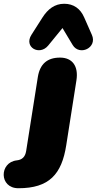

<svg xmlns="http://www.w3.org/2000/svg" viewBox="-127 -810 514 1020"><path d="M-29 190C134 190 201 116 225 -39L279 -383C291 -459 257 -504 192 -504C123 -504 85 -469 74 -401L12 -8C7 24 -10 39 -38 42C-131 52 -133 190 -29 190ZM361 -625 320 -718C300 -764 264 -790 214 -790C164 -790 127 -762 98 -716L40 -625C-2 -559 83 -512 129 -568L205 -661L259 -571C295 -511 392 -556 361 -625Z"/></svg>

Font: SN Pro Black
Style: Italic
Weight: 900
Italic angle: -9°
Designer: Tobias Whetton
Foundry: Supernotes
Version: Version 1.001;Glyphs 3.2 (3249)